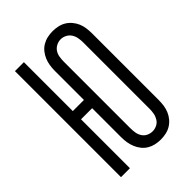

<svg xmlns="http://www.w3.org/2000/svg" viewBox="-221 -838 941 941"><g transform="rotate(-45 250.0 -367.5)"><path d="M324 8Q342 8 360.5 4Q379 0 394.5 -9.5Q410 -19 422 -33.5Q434 -48 441 -65Q448 -82 450.5 -100Q453 -118 453 -137V-599Q453 -617 450.5 -635.5Q448 -654 441 -670.5Q434 -687 422 -701.5Q410 -716 394.5 -725.5Q379 -735 360.5 -739Q342 -743 324 -743Q305 -743 287 -739Q269 -735 253 -725.5Q237 -716 225.5 -701.5Q214 -687 207 -670.5Q200 -654 197 -635.5Q194 -617 194 -599V-396H117V-735H55V0H117V-339H194V-137Q194 -118 197 -100Q200 -82 207 -65Q214 -48 225.5 -33.5Q237 -19 253 -9.5Q269 0 287 4Q305 8 324 8ZM324 -49Q308 -49 293.5 -56Q279 -63 270.5 -76.5Q262 -90 259.5 -105.5Q257 -121 257 -137V-599Q257 -614 259.5 -630Q262 -646 270.5 -659Q279 -672 293.5 -679.5Q308 -687 324 -687Q339 -687 353.5 -679.5Q368 -672 376.5 -659Q385 -646 388 -630Q391 -614 391 -599V-137Q391 -121 388 -105.5Q385 -90 376.5 -76.5Q368 -63 353.5 -56Q339 -49 324 -49Z"/></g></svg>

Font: Iosevka SS09 Light
Style: Regular
Weight: 300
Monospace: yes
Designer: Belleve Invis
Foundry: Belleve Invis
Version: Version 5.2.1; ttfautohint (v1.8.3)